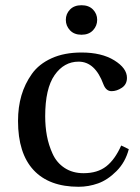

<svg xmlns="http://www.w3.org/2000/svg" viewBox="-20 -703 536 735"><path d="M49 -240Q49 -293 62 -337.5Q75 -382 102 -420Q129 -458 177.5 -480Q226 -502 292 -502Q369 -502 417.5 -472Q466 -442 466 -405Q466 -380 446.5 -367Q427 -354 407 -354Q386 -354 376 -380Q344 -467 281 -467Q225 -467 189 -415.5Q153 -364 153 -258Q153 -219 159.5 -183.5Q166 -148 181.5 -114Q197 -80 227.5 -60Q258 -40 300 -40Q353 -40 386.5 -66Q420 -92 444 -146L473 -132Q460 -82 426 -48Q392 -14 355.5 -1Q319 12 281 12Q168 12 108.5 -52Q49 -116 49 -240ZM248 -587Q232 -604 232 -627Q232 -650 248 -666.5Q264 -683 292 -683Q320 -683 336 -666.5Q352 -650 352 -627Q352 -604 336 -587Q320 -570 292 -570Q264 -570 248 -587Z"/></svg>

Font: Heuristica
Style: Regular
Weight: 400
Version: Version 1.0.1 ; ttfautohint (v1.4.1)